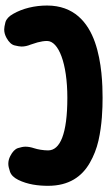

<svg xmlns="http://www.w3.org/2000/svg" viewBox="182 -612 506 910"><g transform="rotate(-90 435.0 -157.0)"><path d="M9.3 -182.1C9.3 -83 53.2 -21.5 118.2 15.6C150.4 34.2 185.5 47.9 223.1 56.6C298.3 73.7 374 76.2 426.8 76.2C485.4 76.2 595.2 73.2 689.9 40C785.2 6.3 863.8 -60.1 863.8 -187C863.8 -245.6 850.1 -302.7 824.2 -347.7C813 -367.7 799.8 -379.9 784.7 -384.3C769.5 -388.2 757.8 -390.1 750.5 -390.1C736.3 -390.1 723.1 -386.2 710 -378.9C689.9 -367.7 678.2 -355 674.8 -340.8C671.4 -326.7 669.4 -315.4 669.4 -308.1C669.4 -293.9 672.4 -279.8 678.7 -264.6C680.7 -259.3 684.1 -248.5 689 -232.4C693.4 -215.8 695.8 -200.7 695.8 -187C695.8 -132.3 589.8 -90.8 426.8 -90.8C255.4 -90.8 177.2 -125 177.2 -182.1C177.2 -203.6 181.6 -231 187.5 -248.5C192.4 -263.2 194.8 -276.9 194.8 -289.6C194.8 -299.3 192.4 -311 188 -325.2C183.1 -339.4 170.4 -351.1 150.4 -361.3C138.2 -367.7 126 -370.6 113.8 -370.6C104.5 -370.6 92.3 -368.2 76.7 -362.8C60.5 -357.4 47.9 -344.2 37.6 -323.7C15.6 -279.3 9.3 -229 9.3 -182.1Z"/></g></svg>

Font: Mikhak Black
Style: Regular
Weight: 900
Designer: Amin Abedi
Version: Version 3.2